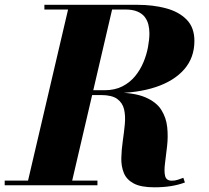

<svg xmlns="http://www.w3.org/2000/svg" viewBox="-56 -770 868 798"><path d="M56 0 231.5 -750H414.5L239.5 0ZM-36.5 0V-19.5H349V0ZM585.5 8.5Q529.5 8.5 499.8 -7.5Q470 -23.5 458.8 -51Q447.5 -78.5 448.2 -112.8Q449 -147 454.2 -183.2Q459.5 -219.5 462.8 -253.8Q466 -288 459.8 -315.2Q453.5 -342.5 431.2 -358.8Q409 -375 363 -375H299V-385.5H420Q501 -385.5 547.5 -365.8Q594 -346 614.5 -313.2Q635 -280.5 639 -241.2Q643 -202 638.5 -163Q634 -124 629.8 -91.2Q625.5 -58.5 630.2 -38.8Q635 -19 658 -19Q671.5 -19 682.8 -22.8Q694 -26.5 706 -31L712.5 -11.5Q685.5 -1.5 654.2 3.5Q623 8.5 585.5 8.5ZM299 -383V-395H378.5Q421.5 -395 453 -411.2Q484.5 -427.5 506 -454Q527.5 -480.5 540.5 -512Q553.5 -543.5 559.2 -575Q565 -606.5 565 -631.5Q565 -650 560.8 -667.5Q556.5 -685 545.8 -699.2Q535 -713.5 515.2 -722Q495.5 -730.5 463.5 -730.5H128.5V-750H515Q580.5 -750 634.2 -735.5Q688 -721 720 -688.2Q752 -655.5 752 -600Q752 -530.5 709.8 -482Q667.5 -433.5 591.5 -408.2Q515.5 -383 415 -383Z"/></svg>

Font: Bodoni Moda ExtraBold
Style: Italic
Weight: 800
Italic angle: -13°
Version: Version 2.005